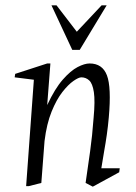

<svg xmlns="http://www.w3.org/2000/svg" viewBox="-20 -698 510 720"><path d="M78 0 107 -399 35 -408 37 -421 157 -460H169L157 -304Q186 -366 215.5 -399.5Q245 -433 271 -446.5Q297 -460 316 -460Q364 -460 381 -415.5Q398 -371 388 -258Q385 -224 380.5 -192.5Q376 -161 370.5 -130.5Q365 -100 360 -67H429L427 -52L328 2L301 -12Q310 -74 318 -131Q326 -188 331 -256Q337 -320 332 -352.5Q327 -385 314.5 -396.5Q302 -408 285 -408Q275 -408 255.5 -394.5Q236 -381 214 -353Q192 -325 173.5 -279.5Q155 -234 147 -169L135 -12L88 0ZM251 -511 173 -678H192L268 -579L361 -678H380L279 -511Z"/></svg>

Font: Ancizar Serif Light
Style: Italic
Weight: 300
Italic angle: -4°
Designer: Cesar Puertas, Viviana Monsalve, Julian Moncada, Julian Prieto, Jose Castro, Felipe Aragon, Mariel Hernandez, Sara Alarc
Version: Version 8.100